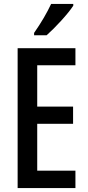

<svg xmlns="http://www.w3.org/2000/svg" viewBox="-20 -960 449 980"><path d="M354 -931V-940H241C220 -895 191 -845 154 -792V-780H218C261 -818 328 -890 354 -931ZM365 0V-89H170V-328H353V-416H170V-627H365V-714H70V0Z"/></svg>

Font: Noto Sans Myanmar UI ExtraCondensed Medium
Style: Regular
Weight: 500
Width: 2
Designer: Monotype Design Team
Foundry: Monotype Imaging Inc.
Version: Version 2.103